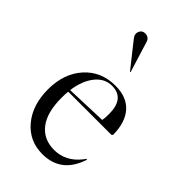

<svg xmlns="http://www.w3.org/2000/svg" viewBox="-214 -766 851 851"><g transform="rotate(45 211.5 -340.5)"><path d="M387 -272 381 -267H111Q109 -254 109 -226Q109 -135 146 -87.5Q183 -40 249 -40Q321 -40 370 -102L379 -114L383 -112L379 -101Q338 10 225 10Q143 10 91.5 -51.5Q40 -113 40 -211Q40 -310 95.5 -372Q151 -434 241 -434Q311 -434 348.5 -392.5Q386 -351 387 -272ZM230 -423Q184 -423 152.5 -383.5Q121 -344 112 -278L306 -285Q309 -297 309 -325Q309 -423 230 -423ZM200 -670 245 -524 242 -523 177 -605Q172 -611 165.5 -619.5Q159 -628 156 -631.5Q153 -635 149.5 -640Q146 -645 144.5 -647.5Q143 -650 142 -653.5Q141 -657 141 -660Q141 -673 148.5 -682Q156 -691 169 -691Q193 -691 200 -670Z"/></g></svg>

Font: Libre Caslon Display
Style: Regular
Weight: 400
Designer: Pablo Impallari, Rodrigo Fuenzalida
Foundry: Pablo Impallari, Rodrigo Fuenzalida
Version: Version 1.002